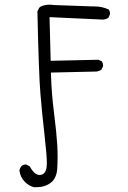

<svg xmlns="http://www.w3.org/2000/svg" viewBox="-20 -678 540 812"><path d="M124.5 113.8Q127.9 113.8 135 113.8Q142.1 113.8 153.3 112.3Q176.8 108.4 194.3 95.2Q219.7 76.2 222.2 33.2Q223.6 9.3 223.6 -15.1Q223.6 -39.6 222.2 -64.5Q219.2 -115.2 208.5 -200.2Q197.8 -285.2 195.8 -357.9L195.3 -371.1L388.7 -375.5Q399.4 -377 408.7 -382.8L415.5 -397Q416 -398.4 416 -399.4Q416 -410.6 410.6 -418.5L396.5 -425.3L194.3 -420.9L189.5 -605.5L413.6 -595.2Q426.8 -595.2 438 -602.5L444.8 -616.7Q445.3 -618.2 445.3 -619.1Q445.3 -630.4 439.9 -637.7Q412.1 -650.9 378.9 -650.9Q375 -650.9 370.1 -650.9L207 -656.7Q197.8 -658.2 189.5 -658.2Q168 -658.2 150.4 -649.4L145.5 -644.5L138.2 -629.9Q144 -364.3 150.9 -282Q157.7 -199.7 168 -110.1Q178.2 -20.5 178.2 13.2Q178.2 49.3 160.2 59.1Q154.3 62 147.9 62Q135.3 62 123.5 50.8Q114.7 41.5 105.5 25.4L91.8 18.1Q90.8 17.6 89.8 17.6Q78.1 17.6 70.3 24.9Q64 32.7 62 43Q65.9 71.8 85.4 91.3Q103 108.9 124.5 113.8Z"/></svg>

Font: NaikaiFont
Style: ExtraLight
Weight: 200
Version: Version 1.89